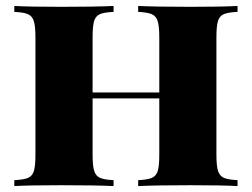

<svg xmlns="http://www.w3.org/2000/svg" viewBox="-20 -628 851 648"><path d="M710.4 -502V-106Q710.4 -68.4 715.8 -51.3Q721.2 -34.2 735.6 -27.8Q750 -21.5 781.7 -20V0Q730.5 -2.9 623.5 -2.9Q507.8 -2.9 446.3 0V-20Q478.5 -21.5 492.9 -27.8Q507.3 -34.2 512.5 -51.3Q517.6 -68.4 517.6 -106V-295.9H292.5V-106Q292.5 -68.4 297.9 -51.3Q303.2 -34.2 317.4 -27.8Q331.5 -21.5 363.3 -20V0Q302.2 -2.9 186.5 -2.9Q79.6 -2.9 28.3 0V-20Q60.5 -21.5 75 -27.8Q89.4 -34.2 94.5 -51.3Q99.6 -68.4 99.6 -106V-502Q99.6 -539.6 94.2 -556.6Q88.9 -573.7 74.5 -580.1Q60.1 -586.4 28.3 -587.9V-607.9Q79.6 -605 186.5 -605Q302.2 -605 363.3 -607.9V-587.9Q331.1 -586.4 316.9 -580.1Q302.7 -573.7 297.6 -556.9Q292.5 -540 292.5 -502V-315.9H517.6V-502Q517.6 -539.6 512.2 -556.6Q506.8 -573.7 492.4 -580.1Q478 -586.4 446.3 -587.9V-607.9Q507.8 -605 623.5 -605Q730.5 -605 781.7 -607.9V-587.9Q749.5 -586.4 735.1 -580.1Q720.7 -573.7 715.6 -556.9Q710.4 -540 710.4 -502Z"/></svg>

Font: TypoPRO Playfair Display SC
Style: Regular
Weight: 900
Designer: Claus Eggers Sørensen
Foundry: Claus Eggers Sørensen
Version: Version 1.004;PS 001.004;hotconv 1.0.70;makeotf.lib2.5.58329